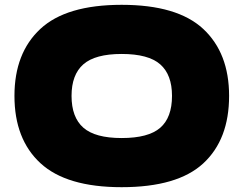

<svg xmlns="http://www.w3.org/2000/svg" viewBox="-20 -767 1011 797"><path d="M40 -369Q40 -547 147.5 -647Q255 -747 485 -747Q716 -747 823.5 -647Q931 -547 931 -369Q931 -188 824 -89Q717 10 485 10Q256 10 148 -89.5Q40 -189 40 -369ZM694 -369Q694 -457 645 -500Q596 -543 485 -543Q375 -543 326 -500Q277 -457 277 -369Q277 -280 326 -237Q375 -194 485 -194Q596 -194 645 -236.5Q694 -279 694 -369Z"/></svg>

Font: Dela Gothic One
Style: Regular
Weight: 400
Designer: aratakana
Foundry: aratakana
Version: Version 1.004